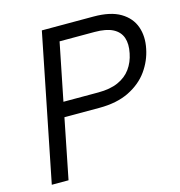

<svg xmlns="http://www.w3.org/2000/svg" viewBox="-104 -793 832 886"><g transform="rotate(-15 311.5 -350.0)"><path d="M353 -356Q409 -356 447.5 -373Q486 -390 508.5 -421Q531 -452 539 -493Q548 -536 537.5 -566.5Q527 -597 495.5 -613.5Q464 -630 408 -630H241L186 -356ZM618 -493Q607 -438 573.5 -391Q540 -344 481.5 -315Q423 -286 339 -286H172L115 0H35L175 -700H422Q503 -700 550 -672Q597 -644 613.5 -597Q630 -550 618 -493Z"/></g></svg>

Font: Albert Sans
Style: Italic
Weight: 400
Italic angle: -11.25°
Designer: Andreas Rasmussen
Foundry: a.Foundry
Version: Version 1.025